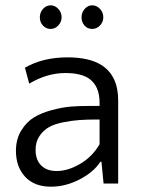

<svg xmlns="http://www.w3.org/2000/svg" viewBox="-20 -691 538 723"><path d="M130 -626Q130 -644 142 -657.5Q154 -671 171 -671Q187 -671 199.5 -657.5Q212 -644 212 -626Q212 -608 199.5 -595Q187 -582 171 -582Q154 -582 142 -594.5Q130 -607 130 -626ZM287 -626Q287 -644 299 -657.5Q311 -671 327 -671Q344 -671 356.5 -657.5Q369 -644 369 -626Q369 -608 356.5 -595Q344 -582 327 -582Q310 -582 298.5 -594.5Q287 -607 287 -626ZM425 0H370L362 -82H358Q333 -43 280 -15.5Q227 12 172 12Q109 12 74.5 -25.5Q40 -63 40 -123Q40 -167 60 -199.5Q80 -232 108 -249Q136 -266 175.5 -276.5Q215 -287 245.5 -289.5Q276 -292 310 -292H355V-304Q355 -368 314 -396Q283 -416 226 -416Q157 -416 90 -376L74 -436Q141 -475 234 -475Q316 -475 362 -446Q425 -406 425 -313ZM193 -47Q236 -47 282 -74Q328 -101 355 -148V-241H346Q308 -241 279.5 -239Q251 -237 218 -230.5Q185 -224 164 -212Q143 -200 128.5 -178.5Q114 -157 114 -127Q114 -89 135 -68Q156 -47 193 -47Z"/></svg>

Font: Quattrocento Sans
Style: Regular
Weight: 400
Designer: Pablo Impallari
Foundry: Pablo Impallari, Igino Marini, Brenda Gallo
Version: Version 2.000